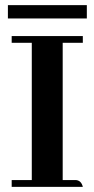

<svg xmlns="http://www.w3.org/2000/svg" viewBox="-20 -726 367 746"><path d="M301.8 0Q295.9 -24.4 275.4 -26.4H223.6V-559.6H301.8V-585.9H25.4V-559.6H103.5V-26.4H25.4V0ZM10.7 -654.3H317.4V-706.1H10.7Z"/></svg>

Font: Abhaya Libre
Style: Bold
Weight: 700
Designer: Pushpananda Ekanayake, Sol Matas, Pathum Egodawatta
Foundry: Mooniak
Version: Version 1.050 ; ttfautohint (v1.6)